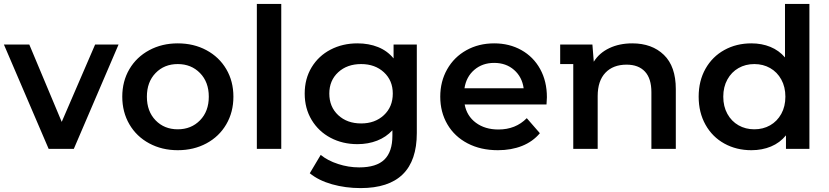

<svg xmlns="http://www.w3.org/2000/svg" viewBox="-25 -762 4246 983"><path d="M582 -534 353 0H224L-5 -534H125L291 -138L462 -534Z M601 -267Q601 -346 637.5 -408Q674 -470 739 -505Q804 -540 885 -540Q967 -540 1032 -505Q1097 -470 1133.5 -408Q1170 -346 1170 -267Q1170 -188 1133.5 -125.5Q1097 -63 1032 -28Q967 7 885 7Q804 7 739 -28Q674 -63 637.5 -125.5Q601 -188 601 -267ZM1044 -267Q1044 -342 999 -388Q954 -434 885 -434Q816 -434 771.5 -388Q727 -342 727 -267Q727 -192 771.5 -146Q816 -100 885 -100Q954 -100 999 -146Q1044 -192 1044 -267Z M1290 -742H1415V0H1290Z M2109 -534V-81Q2109 201 1821 201Q1744 201 1675 181.5Q1606 162 1561 125L1617 31Q1652 60 1705.5 77.5Q1759 95 1814 95Q1902 95 1943 55Q1984 15 1984 -67V-95Q1952 -60 1906 -42Q1860 -24 1805 -24Q1729 -24 1667.5 -56.5Q1606 -89 1570.5 -148Q1535 -207 1535 -283Q1535 -359 1570.5 -417.5Q1606 -476 1667.5 -508Q1729 -540 1805 -540Q1863 -540 1910.5 -521Q1958 -502 1990 -463V-534ZM1986 -283Q1986 -350 1940.5 -392Q1895 -434 1824 -434Q1752 -434 1706.5 -392Q1661 -350 1661 -283Q1661 -215 1706.5 -172.5Q1752 -130 1824 -130Q1895 -130 1940.5 -172.5Q1986 -215 1986 -283Z M2773 -227H2354Q2365 -168 2411.5 -133.5Q2458 -99 2527 -99Q2615 -99 2672 -157L2739 -80Q2703 -37 2648 -15Q2593 7 2524 7Q2436 7 2369 -28Q2302 -63 2265.5 -125.5Q2229 -188 2229 -267Q2229 -345 2264.5 -407.5Q2300 -470 2363 -505Q2426 -540 2505 -540Q2583 -540 2644.5 -505.5Q2706 -471 2740.5 -408.5Q2775 -346 2775 -264Q2775 -251 2773 -227ZM2353 -310H2656Q2648 -368 2607 -404Q2566 -440 2505 -440Q2445 -440 2403.5 -404.5Q2362 -369 2353 -310Z M3435 -306V0H3310V-290Q3310 -360 3277 -395.5Q3244 -431 3183 -431Q3114 -431 3074.5 -389.5Q3035 -348 3035 -270V0H2910V-434H2843V-534H3008L3015 -446Q3043 -491 3094.5 -515.5Q3146 -540 3212 -540Q3313 -540 3374 -481Q3435 -422 3435 -306Z M4119 -742V0H3999V-69Q3968 -31 3922.5 -12Q3877 7 3822 7Q3745 7 3683.5 -27Q3622 -61 3587 -123.5Q3552 -186 3552 -267Q3552 -348 3587 -410Q3622 -472 3683.5 -506Q3745 -540 3822 -540Q3875 -540 3919 -522Q3963 -504 3994 -468V-742ZM3996 -267Q3996 -317 3975 -355Q3954 -393 3918 -413.5Q3882 -434 3837 -434Q3792 -434 3756 -413.5Q3720 -393 3699 -355Q3678 -317 3678 -267Q3678 -217 3699 -179Q3720 -141 3756 -120.5Q3792 -100 3837 -100Q3882 -100 3918 -120.5Q3954 -141 3975 -179Q3996 -217 3996 -267Z"/></svg>

Font: mBank SemiBold
Style: Regular
Weight: 600
Designer: Julieta Ulanovsky
Foundry: Julieta Ulanovsky
Version: Version 7.200